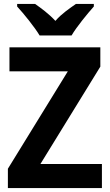

<svg xmlns="http://www.w3.org/2000/svg" viewBox="-20 -1047 558 974"><path d="M181 -867H343C368 -910 423 -977 456 -1014V-1027H365C334 -1005 293 -978 261 -941C228 -977 188 -1006 158 -1027H67V-1014C101 -977 156 -909 181 -867ZM497 -93V-215H185L489 -709V-807H28V-685H324L20 -191V-93Z"/></svg>

Font: Noto Sans Kannada UI SemiCondensed
Style: Bold
Weight: 700
Width: 4
Designer: Jelle Bosma - Monotype Design Team
Foundry: Monotype Imaging Inc.
Version: Version 2.005